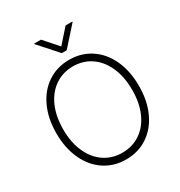

<svg xmlns="http://www.w3.org/2000/svg" viewBox="-211 -1060 1136 1214"><g transform="rotate(-30 357.0 -453.0)"><path d="M357.4 9.8Q269 9.8 200.7 -35.4Q132.3 -80.6 94 -163.1Q55.7 -245.6 55.7 -353.5Q55.7 -461.9 94 -544.2Q132.3 -626.5 200.7 -671.6Q269 -716.8 357.4 -716.8Q445.3 -716.8 513.7 -671.6Q582 -626.5 620.1 -544.2Q658.2 -461.9 658.2 -353.5Q658.2 -245.1 620.1 -162.8Q582 -80.6 513.7 -35.4Q445.3 9.8 357.4 9.8ZM357.4 -668.9Q284.2 -668.9 227.1 -630.6Q169.9 -592.3 137.7 -520.8Q105.5 -449.2 105.5 -353.5Q105.5 -258.3 137.5 -187.3Q169.4 -116.2 226.6 -77.6Q283.7 -39.1 357.4 -39.1Q430.7 -39.1 487.8 -77.4Q544.9 -115.7 576.9 -187Q608.9 -258.3 608.4 -353.5Q608.4 -449.2 576.4 -520.5Q544.4 -591.8 487.5 -630.4Q430.7 -668.9 357.4 -668.9ZM357.4 -814.5 447.3 -916H496.1V-912.1L375 -776.4H338.9L217.8 -912.1V-916H267.6Z"/></g></svg>

Font: Pretendard JP ExtraLight
Style: Regular
Weight: 200
Designer: Base glyphs from Inter by Rasmus Andersson; Hangeul glyphs from Noto Sans CJK(Source Han Sans) by Jang Soo-young and Kan
Foundry: Kil Hyung-jin
Version: Version 1.309